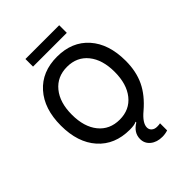

<svg xmlns="http://www.w3.org/2000/svg" viewBox="-299 -1013 1375 1375"><g transform="rotate(-45 388.0 -326.0)"><path d="M518 218Q463 218 428 189.5Q393 161 393 116Q393 52 458 13V5Q439 17 389 17Q237 17 148.5 -82.5Q60 -182 60 -353Q60 -523 148.5 -622.5Q237 -722 389 -722Q541 -722 629 -623Q717 -524 717 -353Q717 -246 678 -164Q639 -82 553 -9Q486 47 486 92Q486 113 501.5 126.5Q517 140 542 140Q564 140 574 137V209Q547 218 518 218ZM171 -353Q171 -229 229.5 -157Q288 -85 389 -85Q489 -85 547 -157.5Q605 -230 605 -353Q605 -476 547 -548Q489 -620 389 -620Q289 -620 230 -548Q171 -476 171 -353ZM560 -870V-793H218V-870Z"/></g></svg>

Font: Manrope Medium
Style: Medium
Weight: 500
Designer: Mikhail Sharanda
Foundry: Mikhail Sharanda
Version: Version 4.000;hotconv 1.0.109;makeotfexe 2.5.65596